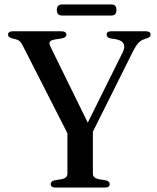

<svg xmlns="http://www.w3.org/2000/svg" viewBox="-20 -840 704 860"><path d="M387.5 -233 296.5 -214.5 81.5 -636.5Q74.5 -650 68 -655.8Q61.5 -661.5 51 -664L33 -668.5Q23 -671.5 19.5 -675.5Q16 -679.5 16 -685Q16 -692 21.2 -696Q26.5 -700 37.5 -700H254.5Q265.5 -700 271.5 -696Q277.5 -692 277.5 -685Q277.5 -672 257 -668L225 -663Q207 -659.5 203 -652.8Q199 -646 205.5 -632L385 -266.5L351.5 -247L529.5 -605.5Q540.5 -627.5 534.5 -642.5Q528.5 -657.5 503 -663.5L472.5 -668.5Q465.5 -670.5 461.5 -674.5Q457.5 -678.5 457.5 -685Q457.5 -692 462.8 -696Q468 -700 478.5 -700H633Q644 -700 649.2 -696Q654.5 -692 654.5 -685Q654.5 -679 651 -675.2Q647.5 -671.5 637.5 -668.5L629.5 -665.5Q618 -662.5 608.8 -655.8Q599.5 -649 591 -636.5Q582.5 -624 572 -602.5ZM282 -255 396 -256.5V-62.5Q396 -52.5 402 -46.8Q408 -41 419.5 -38L455 -32Q471.5 -27.5 471.5 -15Q471.5 -8.5 466.5 -4.2Q461.5 0 451 0H227.5Q217 0 212 -4.2Q207 -8.5 207 -15Q207 -27.5 223 -32L259 -38Q270.5 -41 276.2 -46.8Q282 -52.5 282 -62.5ZM234.5 -795Q234.5 -808 240.5 -814Q246.5 -820 257.5 -820H479Q490.5 -820 496 -814Q501.5 -808 501.5 -795Q501.5 -782.5 496 -776.5Q490.5 -770.5 479 -770.5H257.5Q246.5 -770.5 240.5 -776.5Q234.5 -782.5 234.5 -795Z"/></svg>

Font: Fraunces 48pt
Style: Regular
Weight: 400
Version: Version 1.000;[b76b70a41]